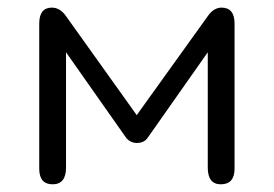

<svg xmlns="http://www.w3.org/2000/svg" viewBox="-20 -477 718 504"><path d="M338.9 -101.6Q324.2 -101.6 312.5 -113.3L153.3 -339.8V-37.1Q153.3 6.8 118.2 6.8Q83 6.8 83 -34.2V-415Q83 -457 116.2 -457Q137.7 -457 153.3 -434.6L338.9 -174.8L525.4 -434.6Q541 -457 561.5 -457Q595.7 -457 595.7 -415V-34.2Q595.7 6.8 559.6 6.8Q525.4 6.8 525.4 -37.1V-339.8L366.2 -113.3Q356.4 -101.6 338.9 -101.6Z"/></svg>

Font: Jura
Style: DemiBold
Weight: 600
Version: Version 2.4